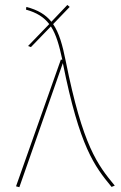

<svg xmlns="http://www.w3.org/2000/svg" viewBox="-20 -763 496 787"><path d="M249.4 -512.9C236.2 -578.9 222.4 -628.1 197.8 -664.1L265.7 -734.7L256 -742.6L190.6 -673.8C167.5 -702.9 135.5 -722.3 88.1 -734.6L86.4 -723.6C131 -711.3 160.5 -692.2 181.8 -664.3L95 -574.4L106.8 -570L188.6 -654.7C210.4 -621.3 222.8 -576.7 235.4 -518.3H229.3L45.7 0.7L59.3 4.3L237.6 -504.3C306.7 -159.3 367.3 -82 437.3 3.1L450.4 -2.1C380.3 -87.3 319.4 -163 249.4 -512.9Z"/></svg>

Font: Fira Sans Hair
Style: Regular
Weight: 100
Designer: bBox Type GmbH & Carrois Corporate GbR & Edenspiekermann AG
Foundry: bBox Type GmbH & Carrois Corporate GbR & Edenspiekermann AG
Version: Version 4.300;PS 004.300;hotconv 1.0.88;makeotf.lib2.5.64775